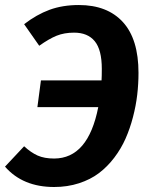

<svg xmlns="http://www.w3.org/2000/svg" viewBox="-35 -728 591 764"><path d="M278.8 -708Q392.1 -708 454.1 -640.1Q516.1 -572.3 516.1 -438Q516.1 -394 511 -350.6Q505.9 -307.1 494.1 -262Q482.4 -216.8 464.6 -176.5Q446.8 -136.2 419.7 -100.6Q392.6 -64.9 358.9 -39.3Q325.2 -13.7 279.3 1.2Q233.4 16.1 180.2 16.1Q55.7 16.1 -15.1 -64.9L61 -146Q87.9 -121.1 114.7 -109.1Q141.6 -97.2 180.2 -97.2Q315.9 -97.2 356 -301.8H113.8L127.9 -408.2H369.1Q370.1 -424.3 370.1 -454.1Q370.1 -529.8 342 -564Q314 -598.1 259.8 -598.1Q220.7 -598.1 190.4 -585.9Q160.2 -573.7 121.1 -545.9L61 -631.8Q110.4 -669.9 162.1 -689Q213.9 -708 278.8 -708Z"/></svg>

Font: FiraGO SemiBold
Style: Italic
Weight: 600
Italic angle: -8°
Designer: bBox Type GmbH
Foundry: bBox Type GmbH
Version: Version 1.001;PS 001.001;hotconv 1.0.88;makeotf.lib2.5.64775